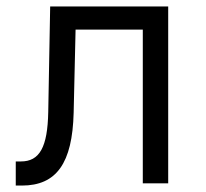

<svg xmlns="http://www.w3.org/2000/svg" viewBox="-20 -570 640 597"><path d="M29 7H48C156 7 205 -63 209 -219L215 -478H424V0H503V-550H136L130 -222C128 -112 103 -68 45 -68H29Z"/></svg>

Font: JetBrains Mono Light
Style: Regular
Weight: 336
Monospace: yes
Designer: Philipp Nurullin, Konstantin Bulenkov
Foundry: JetBrains
Version: Version 2.305